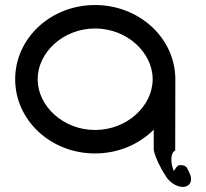

<svg xmlns="http://www.w3.org/2000/svg" viewBox="-20 -605 813 757"><path d="M354.8 -492.7C480.2 -492.7 581.9 -398.4 581.9 -292.6C581.9 -186.8 480.2 -92.5 354.8 -92.5C229.4 -92.5 128.5 -186.8 128.5 -292.6C128.5 -398.4 229.4 -492.7 354.8 -492.7ZM689 46C678.5 46 670.8 61.6 665.3 69.5C651.7 36.5 651.9 0.1 668.4 -10L670.8 -11.4L671.3 -292.1C671.3 -454.1 529.8 -585.2 354.8 -585.2C179.8 -585.2 39.8 -454.3 39.8 -292.6C39.8 -130.9 179.8 0 354.8 0C445.8 0 527.4 -35.5 586.1 -93.6L586.1 -15.5C586.1 -14.3 585.9 -15.7 585.9 -15.7C589.1 9.4 614 60.3 630.1 83.3C642.6 109.1 673.2 132 701 132C721.1 132 733.3 119 733.2 101.3C733.2 94.2 731.4 86.5 727.7 78.7C716.5 54.6 716.1 46 689 46Z"/></svg>

Font: Hi.
Style: Bold
Weight: 400
Designer: Mew Too, Robert Jablonski
Foundry: Cannot Into Space Fonts
Version: Version 1.996